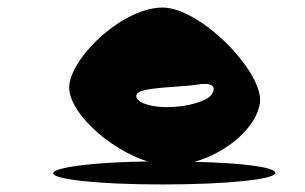

<svg xmlns="http://www.w3.org/2000/svg" viewBox="-20 -733 809 509"><path d="M121 -274C119 -258 236 -244 411 -244C586 -244 708 -258 710 -274C712 -289 629 -301 496 -304C583 -329 659 -395 669 -459C681 -540 512 -713 411 -713C309 -713 176 -590 164 -510C154 -442 267 -338 371 -305C224 -303 123 -289 121 -274ZM343 -484C353 -502 459 -502 498 -508C540 -516 555 -505 542 -484C532 -466 479 -449 424 -449C369 -449 333 -466 343 -484Z"/></svg>

Font: Ampere
Style: SCExtIta
Weight: 400
Version: Version 1